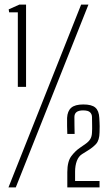

<svg xmlns="http://www.w3.org/2000/svg" viewBox="-20 -820 486 840"><path d="M58 -440V-766H20L18 -779L65 -800H94V-440ZM17 0 335 -800H367L49 0ZM274.5 0Q274.5 -16.5 274.5 -33.5Q274.5 -50.5 274.5 -67Q274.5 -113.5 292 -136.8Q309.5 -160 330.5 -174L353.5 -190Q368 -200 375 -211.5Q382 -223 382.5 -241Q383.5 -255.5 383 -273.2Q382.5 -291 382.5 -308Q382.5 -320 374.2 -328.5Q366 -337 343.5 -337Q305.5 -337 305.5 -308Q305.5 -288.5 305.8 -270.2Q306 -252 306.5 -234H274.5Q274 -258 273.5 -269Q273 -280 273.5 -304Q275 -334 291.5 -348.5Q308 -363 344.5 -363Q381.5 -363 397.2 -349.2Q413 -335.5 414.5 -304Q415 -291.5 415.5 -284.2Q416 -277 416 -268Q416 -259 415.5 -241Q415 -206.5 400.5 -190.5Q386 -174.5 363.5 -161L339.5 -146Q324 -136.5 316.2 -116Q308.5 -95.5 308.5 -69V-28H415.5V0Z"/></svg>

Font: Big Shoulders Text Thin Thin
Style: Regular
Weight: 250
Version: Version 2.002